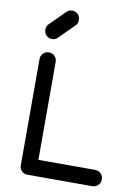

<svg xmlns="http://www.w3.org/2000/svg" viewBox="-111 -1136 864 1207"><g transform="rotate(10 321.0 -532.5)"><path d="M151 0Q129 0 114.5 -15Q100 -30 100 -52V-729Q100 -751 115 -766Q130 -781 151 -781Q173 -781 188 -766Q203 -751 203 -729V-104H565Q587 -104 602 -89Q617 -74 617 -52Q617 -30 602 -15Q587 0 565 0ZM155 -867Q133 -867 118.5 -881.5Q104 -896 104 -918Q104 -939 116 -952L214 -1050Q229 -1065 250 -1065Q273 -1065 287 -1050Q301 -1035 301 -1013Q301 -1003 298 -994Q295 -985 287 -978L190 -881Q176 -867 155 -867Z"/></g></svg>

Font: Comfortaa
Style: Bold
Weight: 700
Designer: Johan Aakerlund
Foundry: Johan Aakerlund
Version: Version 3.104; ttfautohint (v1.8.1.43-b0c9)